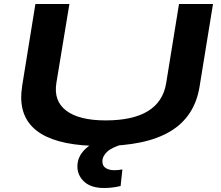

<svg xmlns="http://www.w3.org/2000/svg" viewBox="-20 -720 1106 960"><path d="M486 10Q86 10 86 -234Q86 -244 87 -257Q88 -270 91 -292L157 -700H327L262 -306Q247 -215 311.5 -166.5Q376 -118 508 -118Q781 -118 811 -305L875 -700H1045L978 -288Q954 -137 832 -63.5Q710 10 486 10ZM502 -25 598 0Q540 16 516 38.5Q492 61 492 87Q492 110 509 120.5Q526 131 551 131Q564 131 573 130Q582 129 592 127L583 210Q563 215 542 217.5Q521 220 501 220Q435 220 401 188.5Q367 157 367 112Q367 65 403 28.5Q439 -8 502 -25Z"/></svg>

Font: Georama Extra Expanded SemiBold
Style: Italic
Weight: 600
Width: 8
Italic angle: -9°
Designer: Jean-Baptiste Levee
Foundry: Production Type
Version: Version 1.000